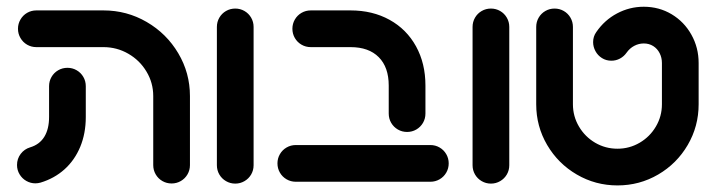

<svg xmlns="http://www.w3.org/2000/svg" viewBox="-20 -550 2175 581"><path d="M87 4.8Q72.6 4.8 59.8 -2.4Q47 -9.6 39.3 -22.4Q31.5 -35.2 31.5 -50.7Q31.5 -69.6 42.6 -84.3Q53.7 -98.9 71.1 -104.1Q99.6 -112.6 114.1 -136.1Q128.5 -159.6 128.5 -195.9V-289.3Q128.5 -304.4 135.9 -317.2Q143.3 -330 156.1 -337.4Q168.9 -344.8 184.1 -344.8Q199.3 -344.8 212 -337.4Q224.8 -330 232.2 -317.2Q239.6 -304.4 239.6 -289.3V-195.9Q239.6 -146.3 222.8 -105.7Q205.9 -65.2 175.2 -37.6Q144.4 -10 102.6 2.6Q94.8 4.8 87 4.8ZM499.3 5.2Q484.1 5.2 471.3 -2.2Q458.5 -9.6 451.1 -22.4Q443.7 -35.2 443.7 -50.4V-259.3Q443.7 -299.3 423.3 -333.3Q403 -367.4 368.3 -387.4Q333.7 -407.4 293 -407.4H90Q74.8 -407.4 62 -414.8Q49.3 -422.2 41.9 -435Q34.4 -447.8 34.4 -463Q34.4 -478.1 41.9 -490.9Q49.3 -503.7 62 -511.1Q74.8 -518.5 90 -518.5H293Q363.7 -518.5 423.9 -483.5Q484.1 -448.5 519.4 -388.9Q554.8 -329.3 554.8 -259.3V-50.4Q554.8 -35.2 547.4 -22.4Q540 -9.6 527.2 -2.2Q514.4 5.2 499.3 5.2Z M636.3 -50V-468.5Q636.3 -483.7 643.7 -496.5Q651.1 -509.3 663.9 -516.7Q676.7 -524.1 691.9 -524.1Q707 -524.1 719.8 -516.7Q732.6 -509.3 740 -496.5Q747.4 -483.7 747.4 -468.5V-50Q747.4 -34.8 740 -22Q732.6 -9.3 719.8 -1.9Q707 5.6 691.9 5.6Q676.7 5.6 663.9 -1.9Q651.1 -9.3 643.7 -22Q636.3 -34.8 636.3 -50Z M1156.3 -206.3V-291.1Q1156.3 -346.7 1126.1 -377Q1095.9 -407.4 1040.7 -407.4H920.4Q905.2 -407.4 892.4 -414.8Q879.6 -422.2 872.2 -435Q864.8 -447.8 864.8 -463Q864.8 -478.1 872.2 -490.9Q879.6 -503.7 892.4 -511.1Q905.2 -518.5 920.4 -518.5H1040.7Q1107.4 -518.5 1158.9 -490Q1210.4 -461.5 1238.9 -409.8Q1267.4 -358.1 1267.4 -291.1V-206.3Q1267.4 -191.1 1260 -178.3Q1252.6 -165.6 1239.8 -158.1Q1227 -150.7 1211.9 -150.7Q1196.7 -150.7 1183.9 -158.1Q1171.1 -165.6 1163.7 -178.3Q1156.3 -191.1 1156.3 -206.3ZM819.6 -55.6Q819.6 -70.7 827 -83.5Q834.4 -96.3 847.2 -103.7Q860 -111.1 875.2 -111.1H1282.2Q1297.4 -111.1 1310.2 -103.7Q1323 -96.3 1330.4 -83.5Q1337.8 -70.7 1337.8 -55.6Q1337.8 -40.4 1330.4 -27.6Q1323 -14.8 1310.2 -7.4Q1297.4 0 1282.2 0H875.2Q860 0 847.2 -7.4Q834.4 -14.8 827 -27.6Q819.6 -40.4 819.6 -55.6Z M1410 -50V-468.5Q1410 -483.7 1417.4 -496.5Q1424.8 -509.3 1437.6 -516.7Q1450.4 -524.1 1465.6 -524.1Q1480.7 -524.1 1493.5 -516.7Q1506.3 -509.3 1513.7 -496.5Q1521.1 -483.7 1521.1 -468.5V-50Q1521.1 -34.8 1513.7 -22Q1506.3 -9.3 1493.5 -1.9Q1480.7 5.6 1465.6 5.6Q1450.4 5.6 1437.6 -1.9Q1424.8 -9.3 1417.4 -22Q1410 -34.8 1410 -50Z M1602.6 -234.4V-468.5Q1602.6 -483.7 1610 -496.5Q1617.4 -509.3 1630.2 -516.7Q1643 -524.1 1658.1 -524.1Q1673.3 -524.1 1686.1 -516.7Q1698.9 -509.3 1706.3 -496.5Q1713.7 -483.7 1713.7 -468.5V-234.4Q1713.7 -198.1 1731.9 -167.2Q1750 -136.3 1780.9 -118.1Q1811.9 -100 1848.5 -100Q1884.8 -100 1915.7 -118.1Q1946.7 -136.3 1964.8 -167.2Q1983 -198.1 1983 -234.4V-359.3Q1983 -375.6 1976.1 -389.1Q1969.3 -402.6 1956.7 -410.6Q1944.1 -418.5 1928.1 -418.5Q1913 -418.5 1899.3 -411.3Q1885.6 -404.1 1875.9 -390.4Q1868.1 -379.3 1856.1 -372.8Q1844.1 -366.3 1830 -366.3Q1814.1 -366.3 1801.5 -374.3Q1788.9 -382.2 1781.9 -395.2Q1774.8 -408.1 1774.8 -422.6Q1774.8 -439.6 1784.4 -453Q1809.3 -489.3 1847.2 -509.4Q1885.2 -529.6 1928.1 -529.6Q1974.4 -529.6 2012.4 -506.9Q2050.4 -484.1 2072.2 -445Q2094.1 -405.9 2094.1 -359.3V-234.4Q2094.1 -167.8 2061.1 -111.3Q2028.1 -54.8 1971.7 -21.9Q1915.2 11.1 1848.5 11.1Q1781.9 11.1 1725.4 -21.9Q1668.9 -54.8 1635.7 -111.3Q1602.6 -167.8 1602.6 -234.4Z"/></svg>

Font: 26F Galaxy Hebrew Black
Style: Regular
Weight: 900
Designer: C₂₉H₂₅N₃O₅
Version: Version 1.000